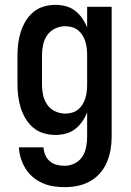

<svg xmlns="http://www.w3.org/2000/svg" viewBox="-20 -548 540 791"><path d="M247 223Q223 223 200 219.5Q177 216 155.5 206.5Q134 197 116 182Q98 167 85.5 147Q73 127 66 104.5Q59 82 58 59H159Q160 75 166.5 90.5Q173 106 185.5 116.5Q198 127 214 131Q230 135 247 135Q268 135 288 125Q308 115 319.5 97Q331 79 335 57.5Q339 36 339 15V-85Q331 -65 318.5 -47Q306 -29 289 -16Q272 -3 251 2.5Q230 8 208 8Q184 8 160 1Q136 -6 117 -22Q98 -38 85.5 -59Q73 -80 65.5 -103.5Q58 -127 55 -151.5Q52 -176 52 -200V-320Q52 -344 55 -368.5Q58 -393 65.5 -416.5Q73 -440 85.5 -461Q98 -482 117 -498Q136 -514 160 -521Q184 -528 208 -528Q230 -528 251 -522.5Q272 -517 289 -504Q306 -491 318.5 -473Q331 -455 339 -435V-520H440V15Q440 42 435.5 68.5Q431 95 420.5 120Q410 145 392 165.5Q374 186 350.5 199Q327 212 300.5 217.5Q274 223 247 223ZM249 -80Q263 -80 277 -84Q291 -88 302 -97Q313 -106 320.5 -118.5Q328 -131 332 -144.5Q336 -158 337.5 -172Q339 -186 339 -200V-320Q339 -334 337.5 -348Q336 -362 332 -375.5Q328 -389 320.5 -401.5Q313 -414 302 -423Q291 -432 277 -436Q263 -440 249 -440Q227 -440 207 -430.5Q187 -421 174.5 -403Q162 -385 157.5 -363.5Q153 -342 153 -320V-200Q153 -178 157.5 -156.5Q162 -135 174.5 -117Q187 -99 207 -89.5Q227 -80 249 -80Z"/></svg>

Font: Iosevka SS04 Semibold
Style: Regular
Weight: 600
Monospace: yes
Designer: Belleve Invis
Foundry: Belleve Invis
Version: Version 19.0.0; ttfautohint (v1.8.4)